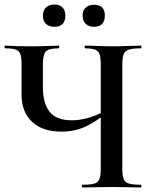

<svg xmlns="http://www.w3.org/2000/svg" viewBox="-20 -826 674 846"><path d="M424 -542Q424 -571 419 -586Q414 -601 399.5 -607Q385 -613 355 -613Q353 -613 353 -619Q353 -625 355 -625Q380 -625 410.5 -623.5Q441 -622 476 -622Q511 -622 543.5 -623.5Q576 -625 601 -625Q603 -625 603 -619Q603 -613 601 -613Q566 -613 548.5 -607.5Q531 -602 525 -587.5Q519 -573 519 -544V-81Q519 -52 525 -37Q531 -22 548.5 -17Q566 -12 601 -12Q603 -12 603 -6Q603 0 601 0Q576 0 543.5 -1Q511 -2 476 -2Q437 -2 404 -1Q371 0 344 0Q341 0 341 -6Q341 -12 344 -12Q379 -12 395.5 -17Q412 -22 418 -37Q424 -52 424 -81ZM450 -329Q401 -288 354 -267Q307 -246 251 -246Q167 -246 121 -289.5Q75 -333 75 -408V-544Q75 -573 70 -587.5Q65 -602 49.5 -607.5Q34 -613 3 -613Q0 -613 0 -619Q0 -625 3 -625Q17 -625 29 -624Q41 -623 60.5 -622.5Q80 -622 117 -622Q164 -622 191.5 -623.5Q219 -625 238 -625Q241 -625 241 -619Q241 -613 238 -613Q195 -613 182 -599Q169 -585 169 -542V-443Q169 -370 199 -333Q229 -296 297 -296Q328 -296 363 -305Q398 -314 441 -336ZM220 -708Q196 -708 182.5 -721Q169 -734 169 -758Q169 -780 182.5 -793Q196 -806 220 -806Q243 -806 255.5 -793Q268 -780 268 -758Q268 -708 220 -708ZM394 -708Q371 -708 357.5 -721Q344 -734 344 -758Q344 -780 357.5 -792.5Q371 -805 394 -805Q442 -805 442 -758Q442 -708 394 -708Z"/></svg>

Font: Cormorant SemiBold
Style: Regular
Weight: 600
Designer: Christian Thalmann (Catharsis Fonts)
Foundry: Catharsis Fonts
Version: Version 4.000